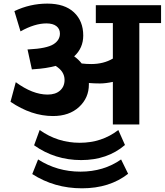

<svg xmlns="http://www.w3.org/2000/svg" viewBox="-20 -680 900 1049"><path d="M680 269.5Q578.9 348.8 428 348.8Q277 348.8 156.2 271L188.1 191.1Q292.2 257.8 419.4 257.8Q546.5 257.8 641.6 191.1ZM662.8 112.2Q566.7 194.6 423.4 194.6Q280.1 194.6 166.3 113.8L196.7 30.3Q294.7 100.1 415.6 100.1Q536.4 100.1 626.4 30.3ZM596.6 0V-232.6Q556.6 -224 525.8 -224Q494.9 -224 465.6 -226.5V-218.4Q465.6 -145.1 412 -95.6Q358.4 -46 269.5 -46Q152.2 -46 37.4 -123.9L66.2 -231Q158.2 -163.3 240.1 -163.3Q283.6 -163.3 308.1 -185.3Q332.7 -207.3 332.7 -243.2Q332.7 -290.2 283.6 -320Q233.1 -305.9 164.3 -301.8L154.2 -300.8L130.4 -410H136Q236.1 -415.1 273 -438.8Q307.4 -461.1 307.4 -496.5Q307.4 -522.2 288.2 -537.2Q269 -552.1 233.6 -552.1Q169.9 -552.1 92 -508.6L58.6 -619.3Q144.1 -660.3 238.6 -660.3Q333.2 -660.3 384 -612.7Q434.8 -565.2 434.8 -485.8Q434.8 -417.6 385.2 -372.1Q408.5 -355.9 426.2 -333.2Q451.5 -330.1 478.3 -330.1Q546 -330.1 596.6 -360V-554.1H503.5V-651.7H860V-554.1H741.2V0Z"/></svg>

Font: Khula
Style: Bold
Weight: 700
Designer: Erin McLaughlin, Steve Matteson
Version: Version 1.000;PS 1.0;hotconv 1.0.72;makeotf.lib2.5.5900; ttf